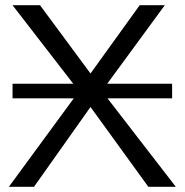

<svg xmlns="http://www.w3.org/2000/svg" viewBox="-20 -714 707 734"><path d="M14 0 262 -338H28V-394H260L28 -694H133L326 -433L514 -694H610L390 -394H638V-338H391L652 0H547L326 -305L110 0Z"/></svg>

Font: CMU Sans Serif
Style: Medium
Weight: 500
Version: Version 0.7.0